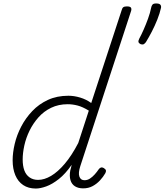

<svg xmlns="http://www.w3.org/2000/svg" viewBox="-20 -1072 950 1109"><path d="M187 17Q144 17 114 -3Q84 -23 68.5 -60Q53 -97 53 -146Q53 -190 65 -241Q77 -292 102.5 -341Q128 -390 166.5 -430.5Q205 -471 257 -495Q309 -519 375 -519Q408 -519 443 -508.5Q478 -498 507 -477L683 -1014Q686 -1026 692.5 -1030.5Q699 -1035 713 -1035Q732 -1035 736.5 -1027.5Q741 -1020 737 -1008L444 -113Q431 -73 438.5 -52Q446 -31 468 -31Q485 -31 499.5 -40.5Q514 -50 527 -64.5Q540 -79 550 -94Q555 -101 562 -104Q569 -107 580 -101Q591 -94 592 -87Q593 -80 588 -71Q576 -50 557.5 -30Q539 -10 515 3Q491 16 460 16Q432 16 413 4Q394 -8 387 -31.5Q380 -55 386 -88Q388 -97 390.5 -104.5Q393 -112 394 -120Q358 -68 320 -38Q282 -8 247.5 4.5Q213 17 187 17ZM111 -151Q111 -114 120.5 -88Q130 -62 150.5 -47.5Q171 -33 200 -33Q236 -33 275 -56Q314 -79 354 -126Q394 -173 432 -246L493 -433Q457 -455 428 -462.5Q399 -470 371 -470Q318 -470 275.5 -449.5Q233 -429 202 -394Q171 -359 150.5 -317Q130 -275 120.5 -231.5Q111 -188 111 -151ZM792 -817Q782 -822 780 -829Q778 -836 784 -848Q796 -870 809.5 -900.5Q823 -931 835 -964Q847 -997 853 -1027Q855 -1038 860.5 -1045Q866 -1052 882 -1052Q900 -1052 906 -1045Q912 -1038 910 -1027Q903 -995 888.5 -958.5Q874 -922 856.5 -888.5Q839 -855 823 -829Q818 -822 811.5 -817.5Q805 -813 792 -817Z"/></svg>

Font: Playwrite CO ExtraLight
Style: Regular
Weight: 250
Version: Version 1.002